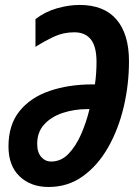

<svg xmlns="http://www.w3.org/2000/svg" viewBox="-20 -744 552 774"><path d="M175.8 9.8Q104 9.8 59.1 -33Q14.2 -75.7 14.2 -153.8Q14.2 -240.7 58.6 -295.9Q103 -351.1 179.9 -377.4Q256.8 -403.8 353 -403.8H362.8Q369.1 -448.7 369.1 -494.1Q369.1 -556.6 346.2 -585.2Q323.2 -613.8 279.8 -613.8Q235.4 -613.8 198.7 -596.7Q162.1 -579.6 123 -555.2V-667Q162.6 -697.3 210.2 -710.7Q257.8 -724.1 300.8 -724.1Q399.4 -724.1 449.7 -665.3Q500 -606.4 500 -497.1Q500 -403.8 478.8 -313.5Q457.5 -223.1 416 -150.1Q374.5 -77.1 314.2 -33.7Q253.9 9.8 175.8 9.8ZM186 -92.8Q226.6 -92.8 256.6 -124.3Q286.6 -155.8 307.6 -204.3Q328.6 -252.9 340.8 -304.2H333Q279.3 -304.2 232.9 -288.8Q186.5 -273.4 158.2 -242.4Q129.9 -211.4 129.9 -164.1Q129.9 -129.9 146.2 -111.3Q162.6 -92.8 186 -92.8Z"/></svg>

Font: Open Sans Condensed
Style: Bold Italic
Weight: 700
Width: 3
Italic angle: -12°
Designer: Monotype Design Team
Foundry: Monotype Imaging Inc.
Version: Version 3.003; ttfautohint (v1.8.4)